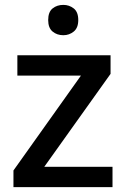

<svg xmlns="http://www.w3.org/2000/svg" viewBox="-20 -765 516 785"><path d="M440 0H35V-68L311 -456H51V-539H432V-463L161 -83H440ZM239 -745Q263 -745 281.5 -730.5Q300 -716 300 -683Q300 -651 281.5 -636Q263 -621 239 -621Q213 -621 195 -636Q177 -651 177 -683Q177 -716 195 -730.5Q213 -745 239 -745Z"/></svg>

Font: Noto Sans Kawi Medium
Style: Regular
Weight: 500
Designer: Fadhl Haqq
Version: Version 1.000